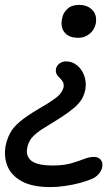

<svg xmlns="http://www.w3.org/2000/svg" viewBox="-96 -521 448 782"><path d="M110 241Q35 241 -8 217Q-51 193 -66 154.5Q-81 116 -73 72Q-67 44 -54.5 20.5Q-42 -3 -14.5 -26Q13 -49 62 -78Q104 -102 124.5 -117Q145 -132 152.5 -143Q160 -154 163 -165Q165 -179 160 -187.5Q155 -196 147.5 -203Q140 -210 135 -218.5Q130 -227 132 -241Q135 -254 146.5 -262.5Q158 -271 173 -271Q199 -271 219 -254Q239 -237 248 -210Q257 -183 251 -153Q248 -140 242 -126.5Q236 -113 222 -97.5Q208 -82 180.5 -62Q153 -42 108 -15Q72 6 53 21.5Q34 37 26 51Q18 65 15 81Q8 115 32 134Q56 153 120 153Q164 153 194.5 144Q225 135 246.5 126.5Q268 118 286 118Q305 118 314.5 130Q324 142 320 161Q317 175 307 186.5Q297 198 284 205Q260 216 230 224Q200 232 168 236.5Q136 241 110 241ZM224 -367Q194 -367 178 -378.5Q162 -390 157 -408Q152 -426 157 -445Q160 -467 177.5 -484Q195 -501 226 -501Q260 -501 280 -480.5Q300 -460 294 -424Q288 -398 268 -382.5Q248 -367 224 -367Z"/></svg>

Font: Shantell Sans
Style: Italic
Weight: 400
Italic angle: -11°
Designer: Stephen Nixon, Anya Danilova, Shantell Martin
Foundry: Arrow Type
Version: Version 1.011;[c5ecc13dd]